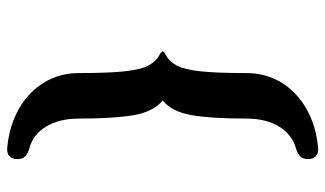

<svg xmlns="http://www.w3.org/2000/svg" viewBox="-208 -618 915 540"><g transform="rotate(-90 250.0 -348.5)"><path d="M102 26Q88 30 80 37.5Q72 45 72 60Q72 74 80.5 82Q89 90 106 88Q167 82 214 55Q261 28 287.5 -15.5Q314 -59 314 -114Q314 -198 319 -243Q324 -288 335 -309Q346 -330 363 -339Q375 -345 375 -349Q375 -353 363 -359Q346 -369 335 -389.5Q324 -410 319 -455.5Q314 -501 314 -584Q314 -639 287.5 -682.5Q261 -726 214 -753Q167 -780 106 -786Q89 -788 80.5 -780Q72 -772 72 -758Q72 -743 80 -735.5Q88 -728 102 -724Q141 -714 163.5 -677Q186 -640 186 -584Q186 -487 195.5 -431Q205 -375 237 -349Q205 -323 195.5 -267Q186 -211 186 -114Q186 -58 163.5 -21.5Q141 15 102 26Z"/></g></svg>

Font: Yusei Magic
Style: Regular
Weight: 400
Designer: Tanukizamurai
Foundry: Yusei Magic Project
Version: Version 1.200